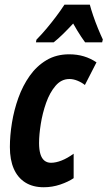

<svg xmlns="http://www.w3.org/2000/svg" viewBox="-20 -786 457 816"><path d="M166 9.8Q119.6 9.8 87.4 -10.5Q55.2 -30.8 38.6 -68.8Q22 -106.9 22 -161.1Q22 -210 30.8 -264.2Q39.6 -318.4 58.1 -370.1Q76.7 -421.9 106.2 -463.6Q135.7 -505.4 177.5 -530.3Q219.2 -555.2 273.9 -555.2Q307.6 -555.2 336.2 -546.6Q364.7 -538.1 390.1 -521L340.8 -424.8Q326.7 -436 309.1 -443.1Q291.5 -450.2 274.9 -450.2Q240.7 -450.2 216.1 -421.4Q191.4 -392.6 176 -348.9Q160.6 -305.2 153.3 -259Q146 -212.9 146 -178.2Q146 -150.4 151.6 -131.6Q157.2 -112.8 168.7 -103.5Q180.2 -94.2 196.8 -94.2Q217.3 -94.2 241.7 -103.8Q266.1 -113.3 293 -132.8V-28.8Q270 -13.2 236.1 -1.7Q202.1 9.8 166 9.8ZM132.8 -606 134.8 -617.2Q157.2 -640.1 178 -664.8Q198.7 -689.5 218 -715.1Q237.3 -740.7 253.9 -766.1H361.8Q366.7 -747.1 376 -719.7Q385.3 -692.4 396.5 -665Q407.7 -637.7 417 -618.2L414.1 -606H341.8Q334 -616.7 325.7 -628.9Q317.4 -641.1 308.8 -655.5Q300.3 -669.9 291 -686Q267.6 -660.6 246.8 -640.4Q226.1 -620.1 208 -606Z"/></svg>

Font: Open Sans Condensed
Style: Italic
Weight: 400
Width: 3
Italic angle: -12°
Designer: Monotype Design Team
Foundry: Monotype Imaging Inc.
Version: Version 3.000